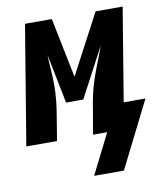

<svg xmlns="http://www.w3.org/2000/svg" viewBox="-98 -585 699 825"><g transform="rotate(-10 251.0 -172.5)"><path d="M246 175 334 0H272L290 -104Q295 -138 302.5 -171.5Q310 -205 321.5 -238.5Q333 -272 346 -304.5Q359 -337 371 -371L257 -156H182L139 -371Q140 -337 142.5 -304.5Q145 -272 145 -238.5Q145 -205 141.5 -171.5Q138 -138 132 -104L115 0H-19L67 -520H184L237 -259L375 -520H493L426 -114H521L376 175Z"/></g></svg>

Font: Iosevka SS04 Heavy
Style: Italic
Weight: 900
Italic angle: -9°
Monospace: yes
Designer: Belleve Invis
Foundry: Belleve Invis
Version: Version 19.0.0; ttfautohint (v1.8.4)